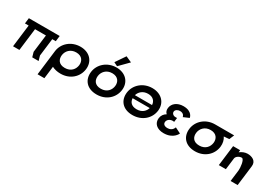

<svg xmlns="http://www.w3.org/2000/svg" viewBox="47 -2482 5887 4177"><g transform="rotate(30 2990.0 -393.5)"><path d="M374.7 -561.9H648.3L594 -120L628.4 -0.9H788.2L753.8 -120L808 -561H896.1L913.4 -702H825.3L825.3 -702.1H665.5H391.9H232.1L232.1 -702H139L121.6 -561H214.8L146 -0.9H305.8Z M1161.7 -363.9C1174.5 -468.5 1257.3 -573 1406.4 -573C1556.6 -573 1611.6 -468.5 1598.8 -363.9C1586 -259.4 1509.4 -154.8 1355.1 -154.8C1196.7 -154.8 1148.9 -259.4 1161.7 -363.9ZM989 -363.9C988.5 -359.8 988.1 -355.7 987.7 -351.7L912.6 260H1083.6L1121.4 -48.1C1180.5 -17.5 1253.2 -0.1 1336.1 -0.1C1575.4 -0.1 1746.2 -159.1 1771.4 -363.9C1796.5 -568.8 1657.8 -726.9 1425.3 -726.9C1194.2 -726.9 1014.2 -568.8 989 -363.9Z M2228.2 -803.2 2322.6 -756.1 2543.5 -980 2394.1 -1047.2ZM1894.1 -363.9C1868.9 -159.1 1995.6 -0.1 2241 -0.1C2480.3 -0.1 2651.1 -159.1 2676.3 -363.9C2701.4 -568.8 2562.8 -726.9 2330.3 -726.9C2099.3 -726.9 1919.2 -568.8 1894.1 -363.9ZM2066.6 -363.9C2079.5 -468.5 2162.2 -573 2311.4 -573C2461.5 -573 2516.6 -468.5 2503.7 -363.9C2490.9 -259.4 2414.3 -154.8 2260 -154.8C2101.6 -154.8 2053.8 -259.4 2066.6 -363.9Z M3404.3 -405H2973.7C3000.2 -495 3079.9 -575 3210.4 -575C3341.7 -575 3400.3 -495 3404.3 -405ZM2963.9 -323.4H3393.9C3367.6 -234.8 3292.2 -156.8 3159 -156.8C3022.2 -156.8 2967.9 -234.8 2963.9 -323.4ZM2793.7 -365.9C2768.5 -161.1 2895.2 -2.1 3140 -2.1C3381.1 -2.1 3555 -161.1 3580.2 -365.9C3605.3 -570.8 3462.9 -728.9 3229.2 -728.9C2998.9 -728.9 2818.8 -570.8 2793.7 -365.9Z M4113.6 -511.8C4113.6 -511.8 4104.7 -598.5 3997.7 -598.5C3943.2 -598.5 3888.9 -566.2 3883.3 -521.2C3877.1 -470.2 3922.9 -432.8 3974.3 -432.8H4016.5L4003.6 -328.2C4003.6 -328.2 3987.8 -333.3 3967.2 -333.3C3899.3 -333.3 3839.6 -290.8 3832.2 -230.5C3824.9 -171 3872.2 -137.8 3943.2 -137.8C4070.8 -137.8 4095.2 -244.9 4095.2 -244.9L4240.1 -172.7C4240.1 -172.7 4171.3 -0.1 3925.3 -0.1C3753.8 -0.1 3655.9 -96.2 3672.4 -230.5C3681.5 -304.4 3722.9 -358 3781.4 -391.1C3746.8 -420.9 3728.4 -465.1 3735.5 -522.9C3750.1 -641.9 3857.4 -726.9 4011.4 -726.9C4238.4 -726.9 4255.3 -573 4255.3 -573Z M4538.2 -363.9C4551 -468.4 4633.6 -572.8 4782.4 -573L4782.4 -573L4782.8 -573H4783C4933.1 -573 4988.2 -468.5 4975.3 -363.9C4962.5 -259.4 4885.9 -154.8 4731.6 -154.8C4573.2 -154.8 4525.4 -259.4 4538.2 -363.9ZM4801.4 -727 4801.3 -726.9C4570.6 -726.6 4390.8 -568.6 4365.7 -363.9C4340.5 -159.1 4467.2 -0.1 4712.6 -0.1C4951.9 -0.1 5122.7 -159.1 5147.9 -363.9C5158.7 -452.3 5139.1 -531.9 5097.6 -594L5230.2 -604L5281.3 -727Z M5315.8 0H5492.8L5528.4 -290C5534.7 -341 5603.6 -390 5667.8 -390C5736.7 -390 5752.1 -170 5745.8 -119L5710.2 171H5887.2L5949.7 -338C5967.2 -481 5842 -528 5737.9 -528C5670.2 -528 5604.9 -499 5551.6 -459H5549.2L5555.8 -513H5378.8Z"/></g></svg>

Font: Hussar
Style: BdSuprExtOblOne
Weight: 700
Foundry: Cannot Into Space Fonts
Version: Version 2.00